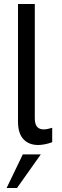

<svg xmlns="http://www.w3.org/2000/svg" viewBox="-20 -717 310 960"><path d="M70 -109V-697H154V-125Q154 -70 198 -70Q215.5 -70 241 -78V-6Q224 0.5 205.2 4.2Q186.5 8 171 8Q124 8 97 -21.2Q70 -50.5 70 -109ZM94 55H184L65 223H13Z"/></svg>

Font: HK Grotesk
Style: Regular
Weight: 400
Designer: Alfredo Marco Pradil
Foundry: Hanken Design Co.
Version: Version 3.001